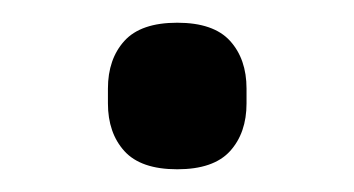

<svg xmlns="http://www.w3.org/2000/svg" viewBox="-20 -137 312 169"><path d="M136 12Q104 12 89.5 -4Q75 -20 75 -46V-59Q75 -85 89.5 -101Q104 -117 136 -117Q168 -117 182.5 -101Q197 -85 197 -59V-46Q197 -20 182.5 -4Q168 12 136 12Z"/></svg>

Font: IBM Plex Sans KR
Style: Regular
Weight: 400
Designer: Mike Abbink; Paul van der Laan; Pieter van Rosmalen; Wujin Sim; Chorong Kim; Dohee Lee;
Foundry: Sandoll Inc.
Version: Version 1.000